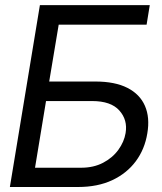

<svg xmlns="http://www.w3.org/2000/svg" viewBox="-20 -748 648 768"><path d="M19.5 0 139.6 -727.5H579.1L566.4 -649.4H214.8L176.8 -421.9H361.3Q439.9 -421.9 489.7 -396.5Q539.6 -371.1 559.8 -324.5Q580.1 -277.8 569.3 -214.8Q559.1 -151.4 523.2 -103Q487.3 -54.7 429 -27.3Q370.6 0 292 0ZM120.1 -77.1H304.7Q354.5 -77.1 392.3 -96.9Q430.2 -116.7 453.4 -148.7Q476.6 -180.7 482.4 -215.8Q491.2 -268.1 457.5 -305.9Q423.8 -343.8 348.6 -343.8H164.1Z"/></svg>

Font: Inter Tight
Style: Italic
Weight: 400
Italic angle: -9.39999°
Designer: Rasmus Andersson
Foundry: rsms
Version: Version 3.002